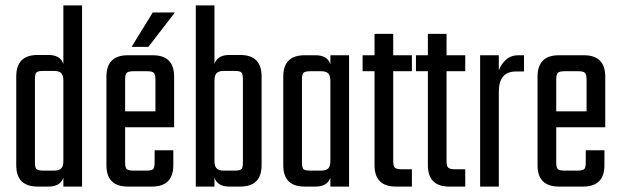

<svg xmlns="http://www.w3.org/2000/svg" viewBox="-20 -689 2290 709"><path d="M214 -669H283V0H214V-33Q203 0 159 0H119Q40 0 40 -79V-407Q40 -486 119 -486H159Q203 -486 214 -453ZM140 -59H180Q198 -59 206 -67Q214 -75 214 -95V-391Q214 -411 206 -419Q198 -427 180 -427H140Q120 -427 114.5 -421.5Q109 -416 109 -396V-90Q109 -70 114.5 -64.5Q120 -59 140 -59Z M452 -485H544Q623 -485 623 -406V-219H442V-90Q442 -70 448 -64.5Q454 -59 473 -59H520Q540 -59 545.5 -64.5Q551 -70 551 -90V-134H620V-79Q620 0 541 0H452Q373 0 373 -79V-406Q373 -485 452 -485ZM442 -278H554V-395Q554 -414 548 -420Q542 -426 523 -426H473Q454 -426 448 -420Q442 -414 442 -395ZM626 -643 528 -516H466L544 -643Z M827 -486H867Q946 -486 946 -407V-79Q946 0 867 0H827Q783 0 772 -33V0H703V-669H772V-453Q783 -486 827 -486ZM877 -90V-396Q877 -416 871.5 -421.5Q866 -427 846 -427H806Q788 -427 780 -419Q772 -411 772 -391V-95Q772 -75 780 -67Q788 -59 806 -59H846Q866 -59 871.5 -64.5Q877 -70 877 -90Z M1200 -485H1269V0H1200V-33Q1189 0 1145 0H1105Q1026 0 1026 -79V-406Q1026 -485 1105 -485H1145Q1189 -485 1200 -452ZM1126 -59H1166Q1184 -59 1192 -67Q1200 -75 1200 -95V-390Q1200 -410 1192 -418Q1184 -426 1166 -426H1126Q1106 -426 1100.5 -420Q1095 -414 1095 -395V-90Q1095 -70 1100.5 -64.5Q1106 -59 1126 -59Z M1501 -426H1432V-95Q1432 -76 1438 -70Q1444 -64 1463 -64H1501V0H1442Q1363 0 1363 -79V-426H1319V-485H1363V-564H1432V-485H1501Z M1698 -426H1629V-95Q1629 -76 1635 -70Q1641 -64 1660 -64H1698V0H1639Q1560 0 1560 -79V-426H1516V-485H1560V-564H1629V-485H1698Z M1894 -485H1915V-425H1885Q1822 -425 1822 -350V0H1753V-485H1822V-429Q1830 -452 1848.5 -468.5Q1867 -485 1894 -485Z M2044 -485H2136Q2215 -485 2215 -406V-219H2034V-90Q2034 -70 2040 -64.5Q2046 -59 2065 -59H2112Q2132 -59 2137.5 -64.5Q2143 -70 2143 -90V-134H2212V-79Q2212 0 2133 0H2044Q1965 0 1965 -79V-406Q1965 -485 2044 -485ZM2034 -278H2146V-395Q2146 -414 2140 -420Q2134 -426 2115 -426H2065Q2046 -426 2040 -420Q2034 -414 2034 -395Z"/></svg>

Font: Teko Light
Style: Regular
Weight: 300
Designer: Manushi Parikh, Jonny Pinhorn
Foundry: Indian Type Foundry
Version: Version 1.105;PS 1.0;hotconv 1.0.78;makeotf.lib2.5.61930; tt